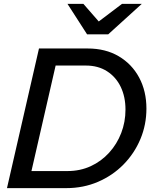

<svg xmlns="http://www.w3.org/2000/svg" viewBox="-20 -970 793 990"><path d="M84 0 104 -88H328Q393 -88 447.5 -113Q502 -138 542.5 -182.5Q583 -227 605 -284Q627 -341 627 -405Q627 -471 602.5 -522Q578 -573 532 -602.5Q486 -632 423 -632H225L245 -720H432Q524 -720 592 -680Q660 -640 697.5 -570Q735 -500 735 -410Q735 -327 704 -253Q673 -179 617 -122Q561 -65 485.5 -32.5Q410 0 322 0ZM16 0 181 -720H287L122 0ZM429 -793 328 -950H410L527 -816H432L609 -950H711L538 -793Z"/></svg>

Font: Instrument Sans Medium
Style: Italic
Weight: 500
Italic angle: -13°
Designer: Rodrigo Fuenzalida
Foundry: fragTYPE
Version: Version 1.000;gftools[0.9.28]